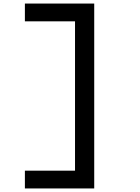

<svg xmlns="http://www.w3.org/2000/svg" viewBox="-20 -920 790 1080"><path d="M510 -900V140H120V40H402V-800H120V-900Z"/></svg>

Font: Martian Mono VF sWd Rg
Style: Regular
Weight: 400
Width: 6
Monospace: yes
Designer: Roman Shamin
Foundry: Evil Martians
Version: Version 1.100